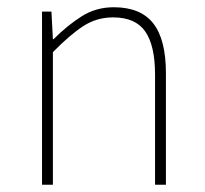

<svg xmlns="http://www.w3.org/2000/svg" viewBox="-20 -510 566 530"><path d="M96 0V-478H122L126 -402H128Q166 -440 205.5 -465Q245 -490 294 -490Q368 -490 403 -445.5Q438 -401 438 -308V0H408V-304Q408 -384 381 -423Q354 -462 292 -462Q247 -462 210 -438Q173 -414 126 -366V0Z"/></svg>

Font: Source Sans 3 ExtraLight ExtraLight
Style: Regular
Weight: 250
Version: Version 3.052;hotconv 1.1.0;makeotfexe 2.6.0